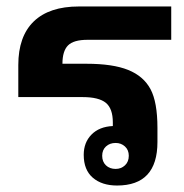

<svg xmlns="http://www.w3.org/2000/svg" viewBox="-20 -570 574 599"><path d="M514.2 -445.8H252.9Q209.5 -445.8 192.1 -428.2Q174.8 -410.6 174.8 -371.1H250Q332 -371.1 379.9 -351.8Q427.7 -332.5 449.5 -292Q471.2 -251.5 471.2 -170.9V-127Q471.2 8.8 345.2 8.8Q297.9 8.8 269.5 -15.6Q241.2 -40 241.2 -86.9Q241.2 -125.5 265.4 -150.1Q289.6 -174.8 332 -176.8V-188Q332 -231.4 310.1 -249.3Q288.1 -267.1 237.8 -267.1H37.1V-367.2Q37.1 -456.5 85.4 -503.2Q133.8 -549.8 226.1 -549.8H514.2ZM298.8 -84Q298.8 -65.4 310.5 -54.2Q322.3 -43 340.8 -43Q357.9 -43 369.9 -54.2Q381.8 -65.4 381.8 -84Q381.8 -102.1 369.9 -113Q357.9 -124 340.8 -124Q322.3 -124 310.5 -113Q298.8 -102.1 298.8 -84Z"/></svg>

Font: Droid Sans Thai
Style: Bold
Weight: 700
Designer: Steve Matteson
Foundry: Ascender Corporation
Version: Version 1.00